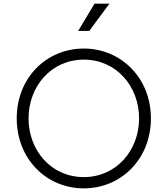

<svg xmlns="http://www.w3.org/2000/svg" viewBox="-20 -1024 921 1056"><path d="M441 12C645 12 810 -148 810 -373C810 -597 644 -757 441 -757C237 -757 72 -598 72 -373C72 -148 237 12 441 12ZM137 -373C137 -547 260 -696 441 -696C622 -696 745 -547 745 -373C745 -197 620 -50 441 -50C261 -50 137 -197 137 -373ZM410 -854H471L582 -1004H500Z"/></svg>

Font: Mluvka Light
Style: Regular
Weight: 300
Designer: Modified by Jiří Krblich, Original typeface by Gumpita Rahayu
Foundry: Gumpita Rahayu & Jiří Krblich
Version: Version 2.000;Glyphs 3.1.1 (3134)